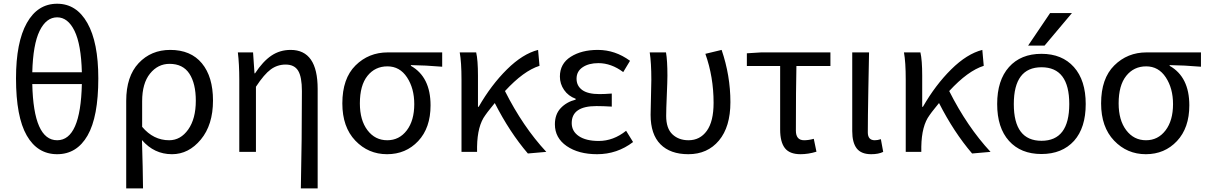

<svg xmlns="http://www.w3.org/2000/svg" viewBox="-20 -829 6589 1048"><path d="M426.8 -370.1H156.2Q163.1 -63.5 292 -63.5Q419.9 -63.5 426.8 -370.1ZM156.2 -434.6H426.8Q422.9 -586.9 386.7 -660.6Q350.6 -734.4 292 -734.4Q232.4 -734.4 196.3 -660.6Q160.2 -586.9 156.2 -434.6ZM292 -808.6Q397.5 -808.6 457 -703.1Q516.6 -597.7 516.6 -401.4Q516.6 -191.4 458 -89.4Q399.4 12.7 292 12.7Q184.6 12.7 126 -89.4Q67.4 -191.4 67.4 -401.4Q67.4 -598.6 126.5 -703.6Q185.5 -808.6 292 -808.6Z M668.9 199.2V-278.3Q668.9 -412.1 736.8 -484.4Q804.7 -556.6 909.2 -556.6Q1021.5 -556.6 1082 -483.4Q1142.6 -410.2 1142.6 -280.3Q1142.6 -147.5 1076.2 -67.4Q1009.8 12.7 918.9 12.7Q821.3 12.7 754.9 -64.5Q759.8 95.7 760.7 199.2ZM903.3 -63.5Q965.8 -63.5 1007.3 -122.1Q1048.8 -180.7 1048.8 -279.3Q1048.8 -373 1013.7 -426.8Q978.5 -480.5 905.3 -480.5Q841.8 -480.5 798.8 -427.2Q755.9 -374 755.9 -276.4V-136.7Q817.4 -63.5 903.3 -63.5Z M1713.9 199.2H1622.1Q1627.9 -66.4 1627.9 -332Q1627.9 -409.2 1607.4 -442.9Q1586.9 -476.6 1539.1 -476.6Q1494.1 -476.6 1458 -450.2Q1421.9 -423.8 1377 -355.5V0H1286.1V-393.6Q1286.1 -478.5 1278.3 -543H1361.3L1369.1 -428.7H1372.1Q1415 -494.1 1461.4 -525.4Q1507.8 -556.6 1566.4 -556.6Q1713.9 -556.6 1713.9 -343.8Z M1848.6 -264.6Q1848.6 -400.4 1920.4 -471.7Q1992.2 -543 2096.7 -543H2393.6V-464.8Q2300.8 -472.7 2222.7 -473.6V-469.7Q2330.1 -409.2 2330.1 -253.9Q2330.1 -130.9 2262.7 -59.1Q2195.3 12.7 2092.8 12.7Q1990.2 12.7 1919.4 -61.5Q1848.6 -135.7 1848.6 -264.6ZM2093.8 -63.5Q2159.2 -63.5 2200.2 -117.2Q2241.2 -170.9 2241.2 -260.7Q2241.2 -346.7 2201.7 -406.7Q2162.1 -466.8 2094.7 -466.8Q2027.3 -466.8 1985.8 -415Q1944.3 -363.3 1944.3 -264.6Q1944.3 -172.9 1985.8 -118.2Q2027.3 -63.5 2093.8 -63.5Z M2961.9 0 2861.3 8.8Q2761.7 -107.4 2680.7 -266.6Q2678.7 -263.7 2658.7 -239.3Q2638.7 -214.8 2628.9 -200.2Q2585.9 -142.6 2584 -28.3V0H2499V-393.6Q2499 -490.2 2489.3 -543H2579.1Q2588.9 -501 2588.9 -416V-246.1H2592.8Q2661.1 -365.2 2747.1 -450.2Q2833 -535.2 2917 -556.6L2924.8 -469.7Q2837.9 -442.4 2736.3 -332Q2834 -137.7 2961.9 0Z M3239.3 12.7Q3137.7 12.7 3073.2 -31.7Q3008.8 -76.2 3008.8 -150.4Q3008.8 -205.1 3040.5 -238.8Q3072.3 -272.5 3122.1 -285.2V-290Q3082 -304.7 3059.1 -337.9Q3036.1 -371.1 3036.1 -411.1Q3036.1 -481.4 3095.2 -519Q3154.3 -556.6 3243.2 -556.6Q3337.9 -556.6 3418.9 -497.1L3381.8 -435.5Q3316.4 -484.4 3246.1 -484.4Q3193.4 -484.4 3160.2 -461.9Q3127 -439.5 3127 -399.4Q3127 -360.4 3157.7 -337.9Q3188.5 -315.4 3252 -315.4Q3280.3 -315.4 3319.3 -318.4V-247.1Q3272.5 -250 3235.4 -250Q3100.6 -250 3100.6 -157.2Q3100.6 -112.3 3139.6 -85.9Q3178.7 -59.6 3248 -59.6Q3328.1 -59.6 3397.5 -115.2L3435.5 -53.7Q3348.6 12.7 3239.3 12.7Z M3737.3 12.7Q3638.7 12.7 3585 -41.5Q3531.2 -95.7 3531.2 -202.1Q3531.2 -234.4 3533.2 -297.9Q3535.2 -361.3 3535.2 -393.6Q3535.2 -486.3 3526.4 -543H3615.2Q3623 -499 3623 -416Q3623 -386.7 3619.6 -308.6Q3616.2 -230.5 3616.2 -196.3Q3616.2 -127.9 3650.4 -95.7Q3684.6 -63.5 3738.3 -63.5Q3800.8 -63.5 3837.9 -114.7Q3875 -166 3875 -267.6Q3875 -409.2 3830.1 -535.2L3918.9 -556.6Q3966.8 -416 3966.8 -271.5Q3966.8 -136.7 3904.3 -62Q3841.8 12.7 3737.3 12.7Z M4349.6 12.7Q4290 12.7 4264.2 -20.5Q4238.3 -53.7 4238.3 -122.1V-468.8H4056.6V-538.1L4134.8 -543H4512.7V-468.8H4327.1Q4324.2 -345.7 4324.2 -116.2Q4324.2 -63.5 4369.1 -63.5Q4393.6 -63.5 4421.9 -71.3L4436.5 -1Q4391.6 12.7 4349.6 12.7Z M4735.4 12.7Q4680.7 12.7 4656.2 -19Q4631.8 -50.8 4631.8 -113.3V-543H4723.6Q4722.7 -501 4719.7 -341.8Q4716.8 -182.6 4716.8 -106.4Q4716.8 -63.5 4754.9 -63.5Q4770.5 -63.5 4788.1 -69.3L4800.8 0Q4775.4 12.7 4735.4 12.7Z M5386.7 0 5286.1 8.8Q5186.5 -107.4 5105.5 -266.6Q5103.5 -263.7 5083.5 -239.3Q5063.5 -214.8 5053.7 -200.2Q5010.7 -142.6 5008.8 -28.3V0H4923.8V-393.6Q4923.8 -490.2 4914.1 -543H5003.9Q5013.7 -501 5013.7 -416V-246.1H5017.6Q5085.9 -365.2 5171.9 -450.2Q5257.8 -535.2 5341.8 -556.6L5349.6 -469.7Q5262.7 -442.4 5161.1 -332Q5258.8 -137.7 5386.7 0Z M5513.7 -260.7Q5513.7 -60.5 5665 -60.5Q5816.4 -60.5 5816.4 -261.2Q5816.4 -461.9 5665 -461.9Q5513.7 -461.9 5513.7 -260.7ZM5842.8 -60.5Q5777.3 11.7 5664.6 11.7Q5551.8 11.7 5487.3 -60.1Q5422.9 -131.8 5422.9 -261.2Q5422.9 -390.6 5487.3 -462.9Q5551.8 -535.2 5664.6 -535.2Q5777.3 -535.2 5841.8 -462.9Q5906.2 -390.6 5906.2 -261.2Q5906.2 -131.8 5842.8 -60.5ZM5711.9 -757.8H5831.1L5681.6 -580.1H5591.8Z M5990.2 -264.6Q5990.2 -400.4 6062 -471.7Q6133.8 -543 6238.3 -543H6535.2V-464.8Q6442.4 -472.7 6364.3 -473.6V-469.7Q6471.7 -409.2 6471.7 -253.9Q6471.7 -130.9 6404.3 -59.1Q6336.9 12.7 6234.4 12.7Q6131.8 12.7 6061 -61.5Q5990.2 -135.7 5990.2 -264.6ZM6235.4 -63.5Q6300.8 -63.5 6341.8 -117.2Q6382.8 -170.9 6382.8 -260.7Q6382.8 -346.7 6343.3 -406.7Q6303.7 -466.8 6236.3 -466.8Q6168.9 -466.8 6127.4 -415Q6085.9 -363.3 6085.9 -264.6Q6085.9 -172.9 6127.4 -118.2Q6168.9 -63.5 6235.4 -63.5Z"/></svg>

Font: Nasu
Style: Regular
Weight: 400
Designer: Ryoko NISHIZUKA (kana &amp; ideographs); Paul D. Hunt (Latin, Greek &amp; Cyrillic); Wenlong ZHANG (bopomofo); Sandoll C
Version: Version 2014.1215